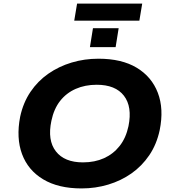

<svg xmlns="http://www.w3.org/2000/svg" viewBox="-20 -1045 976 1076"><path d="M437 11Q307 11 222 -40Q137 -91 103.5 -181.5Q70 -272 93 -391Q110 -470 151 -530.5Q192 -591 251 -632Q310 -673 381.5 -694.5Q453 -716 532 -716Q662 -716 746 -665.5Q830 -615 864.5 -525Q899 -435 875 -316Q858 -236 816.5 -175Q775 -114 716.5 -73Q658 -32 586.5 -10.5Q515 11 437 11ZM445 -135Q511 -135 563 -158.5Q615 -182 650.5 -227Q686 -272 700 -338Q722 -447 674.5 -508.5Q627 -570 522 -570Q457 -570 404.5 -547Q352 -524 317 -479.5Q282 -435 268 -368Q245 -259 293 -197Q341 -135 445 -135ZM396 -929 412 -1025H777L761 -929ZM484 -781 501 -887H645L628 -781Z"/></svg>

Font: Nunito Sans 7pt SemiExpanded ExtraBold
Style: Italic
Weight: 800
Width: 6
Italic angle: -9°
Designer: Vernon Adams
Foundry: Vernon Adams
Version: Version 3.101;gftools[0.9.27]